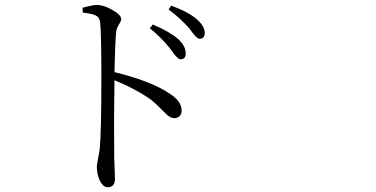

<svg xmlns="http://www.w3.org/2000/svg" viewBox="-20 -741 1540 787"><path d="M421.9 26.4Q401.4 26.4 387.7 -3.9Q377 -28.3 377 -56.6Q377 -67.4 381.8 -89.8Q386.7 -113.3 388.7 -129.9Q395.5 -199.2 395.5 -423.8Q395.5 -601.6 390.6 -648.4Q388.7 -669.9 372.1 -677.7Q358.4 -684.6 319.3 -689.5L318.4 -709Q323.2 -710 332 -712.9Q363.3 -720.7 377 -720.7Q405.3 -720.7 440.9 -700.2Q476.6 -679.7 476.6 -663.1Q476.6 -654.3 468.8 -642.6Q458 -627 456.1 -610.4Q451.2 -554.7 449.2 -445.3Q597.7 -409.2 673.8 -358.4Q724.6 -326.2 724.6 -288.1Q724.6 -275.4 717.8 -266.6Q709 -256.8 695.3 -256.8Q682.6 -256.8 671.9 -264.6Q665 -269.5 648.4 -286.1Q622.1 -313.5 600.6 -331.1Q534.2 -377.9 449.2 -412.1Q446.3 -248 448.2 -94.7Q449.2 -73.2 450.2 -41Q451.2 -16.6 451.2 -8.8Q451.2 26.4 421.9 26.4ZM719.7 -498Q709 -498 688.5 -526.4Q681.6 -537.1 675.8 -543.9Q633.8 -594.7 593.8 -625L606.4 -640.6Q676.8 -610.4 710 -581.1Q741.2 -552.7 741.2 -521.5Q741.2 -498 719.7 -498ZM797.9 -582Q787.1 -582 766.6 -610.4Q758.8 -621.1 753.9 -627Q713.9 -670.9 670.9 -702.1L681.6 -717.8Q750 -693.4 785.2 -663.1Q819.3 -634.8 819.3 -605.5Q819.3 -582 797.9 -582Z"/></svg>

Font: Bpmf GenRyu Min R
Style: R
Weight: 400
Foundry: But Ko
Version: Version 1.320